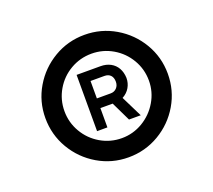

<svg xmlns="http://www.w3.org/2000/svg" viewBox="-94 -910 843 759"><g transform="rotate(-20 327.5 -530.5)"><path d="M327.2 -272.8Q257.4 -272.8 198.5 -307.6Q139.6 -342.4 104.8 -401.5Q70 -460.7 70 -530.8Q70 -600.5 104.8 -659.4Q139.6 -718.2 198.5 -753Q257.4 -787.8 327.2 -787.8Q397.2 -787.8 456.3 -753Q515.4 -718.2 550.2 -659.4Q585 -600.5 585 -530.8Q585 -460.7 550.2 -401.5Q515.4 -342.4 456.3 -307.6Q397.2 -272.8 327.2 -272.8ZM328 -353.2Q375.3 -353.2 416.2 -377.4Q457 -401.7 481.2 -442.5Q505.5 -483.4 505.5 -530.8Q505.5 -579 481.5 -619.8Q457.4 -660.7 416.6 -684.5Q375.8 -708.3 328 -708.3Q279.8 -708.3 238.9 -684.5Q198 -660.7 174.2 -619.8Q150.3 -579 150.3 -530.8Q150.3 -483 174.2 -442.1Q198 -401.2 238.9 -377.2Q279.8 -353.2 328 -353.2ZM244.5 -412.8V-649.5H344.8Q368.8 -649.5 387 -639.7Q405.1 -629.8 415 -612.2Q424.8 -594.6 425.7 -571.3Q425.7 -549.2 415.1 -531.1Q404.6 -512.9 384.2 -501.8L428.2 -412.8H378.8L339.7 -494H288V-412.8ZM346.3 -534.7Q361.4 -534.7 371.3 -545Q381.2 -555.3 381.2 -571.3Q381.2 -588.8 372 -598.4Q362.8 -608 346.3 -608H288V-534.7Z"/></g></svg>

Font: Manrope
Style: Regular
Weight: 400
Designer: Mikhail Sharanda
Foundry: Mikhail Sharanda
Version: Version 4.503